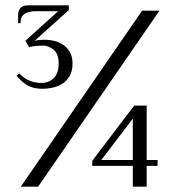

<svg xmlns="http://www.w3.org/2000/svg" viewBox="-20 -700 654 720"><path d="M58 0 513 -660H578L123 0ZM530 -100H571V-78H530V0H478V-78H326V-97L483 -304H530ZM478 -100V-255L360 -100ZM110 -547Q122 -550 134 -550.5Q146 -551 151 -551Q166 -551 184 -546.5Q202 -542 217 -532Q232 -522 242 -504.5Q252 -487 252 -462Q252 -432 240 -413Q228 -394 210.5 -384Q193 -374 173.5 -370.5Q154 -367 140 -367Q105 -367 83 -380Q61 -393 42 -416L52 -425Q85 -389 136 -389Q163 -389 181.5 -407Q200 -425 200 -462Q200 -498 181 -513.5Q162 -529 142 -529Q131 -529 117 -528Q103 -527 89 -523L75 -547L198 -658H114Q87 -658 72 -648Q57 -638 57 -613H48V-643Q48 -657 55.5 -668.5Q63 -680 87 -680H238V-662Z"/></svg>

Font: Philosopher
Style: Regular
Weight: 400
Designer: Jovanny Lemonad
Foundry: Jovanny Lemonad
Version: Version 1.000